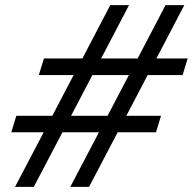

<svg xmlns="http://www.w3.org/2000/svg" viewBox="-20 -727 750 747"><path d="M587 -212.5H438L326.5 0H253.5L365 -212.5H223L111.5 0H38.5L150 -212.5H24L43.5 -276.5H183.5L266.5 -435H131L151 -499.5H300.5L409 -707H482L373.5 -499.5H515.5L624 -707H697L588.5 -499.5H710L690.5 -435H554.5L471.5 -276.5H606.5ZM256.5 -276.5H398.5L481.5 -435H339.5Z"/></svg>

Font: Newsreader 6pt Medium
Style: Italic
Weight: 500
Italic angle: -17°
Designer: Hugues Gentile
Foundry: Production Type
Version: Version 1.003; ttfautohint (v1.8.3)